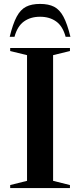

<svg xmlns="http://www.w3.org/2000/svg" viewBox="-20 -960 409 980"><path d="M337 -15.5V0H32V-15.5L118 -37V-678.5L32 -699.5V-715H337V-699.5L251 -678.5V-37ZM184.5 -874.5Q135.5 -874.5 102 -850.2Q68.5 -826 54 -772H29.5Q45.5 -838 65 -874.5Q84.5 -911 112.8 -925.5Q141 -940 184.5 -940Q228 -940 256.2 -925.5Q284.5 -911 304 -874.5Q323.5 -838 339.5 -772H315Q300.5 -826 267 -850.2Q233.5 -874.5 184.5 -874.5Z"/></svg>

Font: Newsreader Display Medium
Style: Regular
Weight: 500
Designer: Hugues Gentile
Foundry: Production Type
Version: Version 1.001